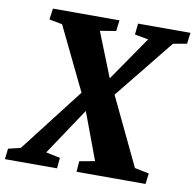

<svg xmlns="http://www.w3.org/2000/svg" viewBox="-115 -827 927 911"><g transform="rotate(10 348.5 -371.5)"><path d="M-33 0 -27 -51.5 32 -65.5 269 -372 389 -462 537.5 -677.5 472 -689.5 477.5 -743H730L723 -689.5L657 -677.5L425 -390L304 -290L154.5 -65.5L223 -51.5L218 0ZM312 0 316 -51.5 390 -65 306 -290 271 -372 123 -677.5 60 -689.5 67.5 -743H388L381.5 -690.5L305 -678L391 -462L427 -390L582 -65.5L651 -51.5L644.5 0Z"/></g></svg>

Font: Merriweather Light 18pt Black
Style: Italic
Weight: 900
Italic angle: -7.8°
Version: Version 2.101